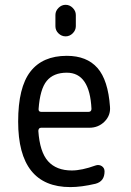

<svg xmlns="http://www.w3.org/2000/svg" viewBox="-20 -760 540 790"><path d="M254.9 -460.9Q200.2 -460.9 172.4 -427.2Q144.5 -393.6 138.7 -310.5Q138.7 -299.8 149.4 -299.8H344.7Q355.5 -299.8 356.4 -311.5Q349.6 -460.9 254.9 -460.9ZM269.5 9.8Q54.7 9.8 54.7 -259.8Q54.7 -400.4 105 -465.3Q155.3 -530.3 254.9 -530.3Q336.9 -530.3 380.9 -480.5Q424.8 -430.7 432.6 -320.3Q435.5 -285.2 410.2 -259.8Q384.8 -234.4 347.7 -234.4H149.4Q138.7 -234.4 137.7 -221.7Q143.6 -134.8 177.7 -96.7Q211.9 -58.6 275.4 -58.6Q316.4 -58.6 373 -79.1Q386.7 -84 398.4 -76.7Q410.2 -69.3 410.2 -54.7Q410.2 -13.7 373 -3.9Q314.5 9.8 269.5 9.8ZM208 -698.2Q208 -714.8 220.7 -727.5Q233.4 -740.2 250 -740.2Q266.6 -740.2 279.3 -727.5Q292 -714.8 292 -698.2V-652.3Q292 -635.7 279.3 -623Q266.6 -610.4 250 -610.4Q233.4 -610.4 220.7 -622.6Q208 -634.8 208 -652.3Z"/></svg>

Font: Rounded-X Mgen+ 1m regular
Style: Regular
Weight: 400
Designer: [Source Han Sans]
Ryoko NISHIZUKA  (kana & ideographs); Paul D. Hunt (Latin, Greek & Cyrillic); Wenlong ZHANG  (bopomofo
Version: Version 1.059.20150602